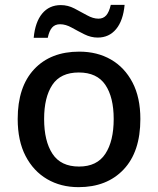

<svg xmlns="http://www.w3.org/2000/svg" viewBox="-20 -762 651 792"><path d="M559 -271Q559 -136 490 -63Q421 10 304 10Q231 10 174.5 -23Q118 -56 85.5 -118.5Q53 -181 53 -271Q53 -404 121 -476.5Q189 -549 307 -549Q381 -549 437.5 -516.5Q494 -484 526.5 -422Q559 -360 559 -271ZM162 -271Q162 -180 196.5 -127.5Q231 -75 306 -75Q380 -75 414.5 -127.5Q449 -180 449 -271Q449 -361 414.5 -412Q380 -463 305 -463Q230 -463 196 -412Q162 -361 162 -271ZM119 -606Q125 -671 154 -706Q183 -741 231 -741Q260 -741 287 -727Q314 -713 339 -699Q364 -685 386 -685Q406 -685 418 -698.5Q430 -712 437 -742H494Q488 -677 459 -642Q430 -607 383 -607Q355 -607 328 -620.5Q301 -634 276 -648Q251 -662 228 -662Q207 -662 195 -648.5Q183 -635 177 -606Z"/></svg>

Font: Noto Sans Lao Looped Medium
Style: Regular
Weight: 500
Designer: Mark Frömberg, Ben Mitchell
Foundry: The Fontpad Ltd
Version: Version 1.002; ttfautohint (v1.8.4.7-5d5b)